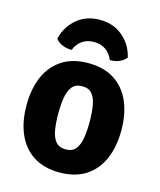

<svg xmlns="http://www.w3.org/2000/svg" viewBox="-111 -802 744 895"><g transform="rotate(15 261.0 -354.0)"><path d="M489.5 -249Q489.5 -169.5 463.5 -110.2Q437.5 -51 386.5 -18.2Q335.5 14.5 260.5 14.5Q185.5 14.5 134.5 -18.5Q83.5 -51.5 57.8 -110.8Q32 -170 32 -249Q32 -329 58 -388.2Q84 -447.5 135 -480.2Q186 -513 260.5 -513Q336 -513 387 -480Q438 -447 463.8 -387.8Q489.5 -328.5 489.5 -249ZM185 -249Q185 -207 190.5 -172.5Q196 -138 212.2 -117.5Q228.5 -97 261 -97Q293.5 -97 309.5 -117.5Q325.5 -138 331 -172.5Q336.5 -207 336.5 -249Q336.5 -291 331 -325.8Q325.5 -360.5 309.5 -381Q293.5 -401.5 261 -401.5Q228.5 -401.5 212.2 -381Q196 -360.5 190.5 -325.8Q185 -291 185 -249ZM430.5 -585Q418 -569 396.5 -560.2Q375 -551.5 352.5 -552.5Q341 -582 317.5 -598.5Q294 -615 260.5 -615Q227 -615 203.5 -598.5Q180 -582 168.5 -552.5Q146 -551.5 124.5 -560.2Q103 -569 90.5 -585Q103.5 -644 149 -683Q194.5 -722 260.5 -722Q326.5 -722 372 -683Q417.5 -644 430.5 -585Z"/></g></svg>

Font: Signika Negative
Style: Bold
Weight: 700
Designer: Anna Giedry
Foundry: Anna Giedry
Version: Version 2.001